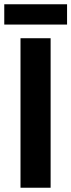

<svg xmlns="http://www.w3.org/2000/svg" viewBox="-30 -879 334 899"><path d="M-10 -764H284V-859H-10ZM66 0H207V-700H66Z"/></svg>

Font: Arthouse Owned
Style: Bold
Weight: 700
Designer: Jeremy Tribby
Foundry: Tribby Type
Version: Version 1.000;PS 001.000;hotconv 1.0.88;makeotf.lib2.5.64775